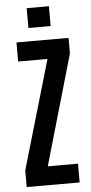

<svg xmlns="http://www.w3.org/2000/svg" viewBox="-60 -935 461 970"><g transform="rotate(-5 170.5 -450.0)"><path d="M35.2 0V-84.5L196.3 -635.7H47.4V-732.4H311.5V-653.3L150.4 -95.2H303.7V0ZM113.8 -799.8V-900.4H226.6V-799.8Z"/></g></svg>

Font: Antonio SemiBold
Style: Regular
Weight: 600
Designer: Vernon Adams
Foundry: Vernon Adams
Version: Version 1.002